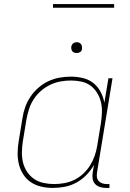

<svg xmlns="http://www.w3.org/2000/svg" viewBox="-20 -914 640 942"><path d="M239 8Q210 8 182 1.5Q154 -5 131.5 -20Q109 -35 94 -58.5Q79 -82 72.5 -109Q66 -136 66.5 -165Q67 -194 72 -223L90 -333Q94 -361 103.5 -388Q113 -415 129.5 -439.5Q146 -464 169 -484Q192 -504 218 -516Q244 -528 272 -533Q300 -538 328 -538Q358 -538 387 -531Q416 -524 438 -506.5Q460 -489 473.5 -463.5Q487 -438 492 -410L512 -530H532L456 -68Q454 -56 455.5 -45Q457 -34 464 -26Q471 -18 481.5 -14.5Q492 -11 503 -11H517V8H500Q485 8 470.5 3.5Q456 -1 446.5 -11.5Q437 -22 434.5 -37Q432 -52 435 -68L441 -105Q426 -78 404 -55.5Q382 -33 354.5 -18Q327 -3 297.5 2.5Q268 8 239 8ZM245 -11Q270 -11 295.5 -15.5Q321 -20 344.5 -31.5Q368 -43 388 -61.5Q408 -80 422 -102.5Q436 -125 444.5 -149.5Q453 -174 457 -199L475 -309Q479 -335 480 -361Q481 -387 475.5 -411.5Q470 -436 457 -457.5Q444 -479 424.5 -493.5Q405 -508 380 -513.5Q355 -519 328 -519Q303 -519 277.5 -514.5Q252 -510 227.5 -498.5Q203 -487 182 -469Q161 -451 146 -428Q131 -405 123 -380.5Q115 -356 110 -330L92 -220Q88 -194 87.5 -167.5Q87 -141 93 -116.5Q99 -92 113 -71Q127 -50 147.5 -36Q168 -22 193.5 -16.5Q219 -11 245 -11ZM356 -654Q350 -654 344 -656Q338 -658 334.5 -663Q331 -668 330 -674Q329 -680 330 -686Q331 -691 333.5 -695Q336 -699 339.5 -701.5Q343 -704 347.5 -705.5Q352 -707 356 -707Q363 -707 368.5 -704.5Q374 -702 377.5 -697Q381 -692 382 -686Q383 -680 382 -674Q382 -669 379.5 -665Q377 -661 373 -658.5Q369 -656 365 -655Q361 -654 356 -654ZM240 -876V-894H540V-876Z"/></svg>

Font: Iosevka Curly Thin Extended
Style: Italic
Weight: 100
Width: 7
Italic angle: -9°
Monospace: yes
Designer: Belleve Invis
Foundry: Belleve Invis
Version: Version 11.1.0; ttfautohint (v1.8.3)